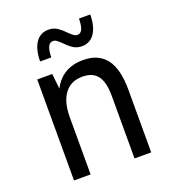

<svg xmlns="http://www.w3.org/2000/svg" viewBox="-138 -871 879 977"><g transform="rotate(-20 301.0 -383.0)"><path d="M140.1 -627.9Q141.1 -693.8 165.5 -729.5Q190.4 -765.6 234.4 -765.6Q253.4 -765.6 269.5 -758.8Q284.2 -752.4 303.2 -735.8L331.1 -709Q336.4 -704.1 341.6 -700.4Q346.7 -696.8 349.6 -694.8Q354.5 -691.9 357.4 -690.9Q360.4 -689.9 364.3 -689.9Q382.8 -689.9 391.6 -708Q399.9 -725.6 400.9 -765.6H461.9Q460.9 -699.7 436.5 -664.1Q411.6 -627.9 367.7 -627.9Q348.6 -627.9 332.5 -634.8Q317.9 -641.1 298.8 -657.7L271 -684.6Q264.6 -690.4 260 -693.8Q255.4 -697.3 252.4 -699.2Q248 -701.7 244.9 -702.6Q241.7 -703.6 237.8 -703.6Q219.2 -703.6 210.4 -685.5Q201.2 -666.5 200.7 -627.9ZM95.2 -546.9H176.3L185.1 -464.8Q209.5 -512.2 250 -536.1Q290.5 -560.1 346.7 -560.1Q390.6 -560.1 421.4 -545.9Q452.1 -531.7 472.2 -505.4Q513.2 -450.2 513.2 -338.9V0H422.9V-338.9Q422.9 -412.6 397 -447.3Q371.1 -481.9 315.4 -481.9Q283.2 -481.9 259.5 -470.7Q235.8 -459.5 219.2 -437.5Q185.1 -393.1 185.1 -309.1V0H95.2Z"/></g></svg>

Font: Hack
Style: Regular
Weight: 400
Monospace: yes
Designer: Christopher Simpkins
Foundry: Christopher Simpkins
Version: Version 2.019; ttfautohint (v1.4.1) -l 4 -r 80 -G 350 -x 0 -